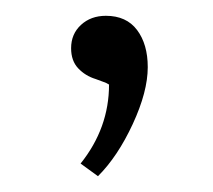

<svg xmlns="http://www.w3.org/2000/svg" viewBox="-20 -95 270 243"><path d="M82 112Q118 67 118 12Q115 10 110.5 8.5Q106 7 101 5Q88 1 79 -8.5Q70 -18 70 -34Q70 -52 82.5 -63.5Q95 -75 114 -75Q140 -75 153.5 -57Q167 -39 167 -10Q167 21 148 62Q129 103 104 128Z"/></svg>

Font: Taviraj ExtraLight
Style: Regular
Weight: 275
Designer: Katatrad Team
Foundry: CadsonDemak
Version: Version 1.001